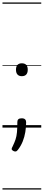

<svg xmlns="http://www.w3.org/2000/svg" viewBox="-20 -1030 353 1550"><path d="M156 -415Q133 -415 121 -428.5Q109 -442 109 -467Q109 -493 121 -506Q133 -519 156 -519Q180 -519 192 -506Q204 -493 204 -467Q204 -442 192 -428.5Q180 -415 156 -415ZM103 193Q94 193 84 186.5Q74 180 74 172Q74 168 76.5 163Q79 158 82 152Q97 121 105.5 95.5Q114 70 117 37.5Q120 5 120 -46Q120 -60 128.5 -67.5Q137 -75 155 -75Q174 -75 182.5 -66.5Q191 -58 191 -44Q191 -4 184.5 35.5Q178 75 163.5 111.5Q149 148 125 179Q121 184 116 188.5Q111 193 103 193ZM0 490H313V500H0ZM0 -20H313V0H0ZM0 -505H313V-500H0ZM0 -1010H313V-1000H0Z"/></svg>

Font: Playwrite ES Guides
Style: Regular
Weight: 400
Designer: Veronika Burian, José Scaglione
Foundry: TypeTogether
Version: Version 1.003